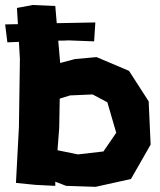

<svg xmlns="http://www.w3.org/2000/svg" viewBox="-40 -723 634 763"><path d="M338.9 -633.8 185.5 -630.9 179.7 -699.2 89.8 -703.1 27.3 -691.4 31.2 -627 -19.5 -626 -10.7 -554.7C4.9 -555.7 20.5 -555.7 35.2 -556.6L39.1 -488.3L35.2 -218.8L23.4 3.9L101.6 11.7L179.7 15.6V0V-1L222.7 15.6L339.8 19.5L480.5 -11.7L558.6 -148.4L550.8 -320.3L472.7 -441.4L343.8 -496.1L257.8 -488.3L199.2 -472.7L191.4 -561.5C205.1 -561.5 218.8 -561.5 232.4 -562.5L334 -558.6ZM195.3 -214.8 197.3 -331.1 238.3 -343.8 328.1 -347.7 386.7 -316.4 421.9 -195.3 371.1 -121.1 269.5 -109.4 188.5 -126Z"/></svg>

Font: MaokenAssortedSans-Lite
Style: Lite
Weight: 400
Version: Version 1.400